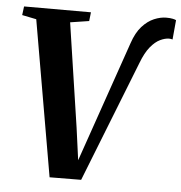

<svg xmlns="http://www.w3.org/2000/svg" viewBox="-53 -799 806 855"><g transform="rotate(5 350.0 -371.0)"><path d="M200 5 79.5 -691 15.5 -704 20.5 -743H319.5L315 -703.5L231 -690.5L300.5 -226L327 -31.5L301.5 -28L361 -199.5L507 -621Q523 -669 548 -696.8Q573 -724.5 601.5 -736.5Q630 -748.5 656 -748.5Q673.5 -748.5 685 -746Q696.5 -743.5 700 -741L692 -654Q688 -655 684.8 -655.8Q681.5 -656.5 676.5 -656.5Q658.5 -656.5 636.8 -646.2Q615 -636 593.5 -610Q572 -584 554 -536.5L341 4Z"/></g></svg>

Font: Merriweather 60pt
Style: Bold Italic
Weight: 700
Italic angle: -7.8°
Version: Version 2.101